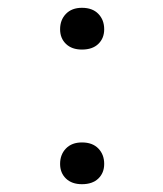

<svg xmlns="http://www.w3.org/2000/svg" viewBox="-20 -607 418 492"><path d="M190 -587Q217 -587 232 -571.5Q247 -556 247 -532Q247 -509 232 -494.5Q217 -480 190 -480Q164 -480 149 -494.5Q134 -509 134 -532Q134 -556 149 -571.5Q164 -587 190 -587ZM190 -242Q217 -242 232 -226.5Q247 -211 247 -187Q247 -164 232 -149.5Q217 -135 190 -135Q164 -135 149 -149.5Q134 -164 134 -187Q134 -211 149 -226.5Q164 -242 190 -242Z"/></svg>

Font: Freesentation 5 Medium
Style: Regular
Weight: 500
Designer: glyphs from Roboto by Christian Robertson / Hangul glyphs from Noto Sans CJK(Source Han Sans) by Jang Soo-young and Kang
Foundry: PT&
Version: Version 2.001